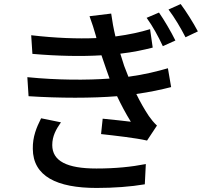

<svg xmlns="http://www.w3.org/2000/svg" viewBox="-20 -870 1040 948"><path d="M765 -808 704 -782C735 -739 760 -693 784 -642L846 -670C825 -713 789 -774 765 -808ZM872 -850 812 -823C844 -780 870 -736 896 -686L957 -715C935 -757 897 -817 872 -850ZM281 -266 183 -286C160 -240 141 -195 142 -135C143 0 260 58 457 58C541 58 625 52 695 40L700 -60C628 -46 550 -38 456 -38C310 -38 238 -75 238 -154C238 -198 257 -232 281 -266ZM454 -691 456 -682C363 -678 254 -682 134 -696L140 -604C266 -593 385 -591 481 -597L505 -527L521 -482C409 -474 265 -474 115 -489L121 -395C273 -385 436 -385 558 -395C578 -353 600 -311 626 -269C596 -273 535 -279 487 -284L479 -208C550 -200 650 -189 706 -176L755 -250C739 -265 727 -280 715 -297C693 -330 672 -367 653 -406C719 -415 778 -428 825 -440L809 -533C761 -519 695 -502 614 -491L593 -545L574 -605C637 -612 691 -624 734 -635L721 -726C676 -712 618 -699 550 -690C541 -727 534 -766 529 -803L422 -790C434 -757 445 -724 454 -691Z"/></svg>

Font: Noto Sans TC Medium
Style: Regular
Weight: 500
Designer: Ryoko NISHIZUKA 西塚涼子 (kana, bopomofo & ideographs); Paul D. Hunt (Latin, Greek & Cyrillic); Sandoll Communications 산돌커뮤니
Foundry: Adobe
Version: Version 2.004;hotconv 1.0.118;makeotfexe 2.5.65603